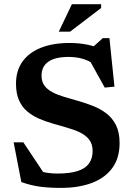

<svg xmlns="http://www.w3.org/2000/svg" viewBox="-20 -904 650 936"><path d="M499 -653.5 422 -665 481 -718H513.5L538 -481.5L490.5 -477L407 -628L440 -590Q412.5 -609 381.5 -617.8Q350.5 -626.5 314.5 -626.5Q249 -626.5 215.8 -603.2Q182.5 -580 182.5 -535Q182.5 -505.5 197 -486.2Q211.5 -467 236.5 -454Q261.5 -441 293.5 -431.5Q325.5 -422 361 -412Q396 -402 431.8 -388.2Q467.5 -374.5 497.2 -352.2Q527 -330 545 -294.8Q563 -259.5 563 -206.5Q563 -133.5 527.5 -85Q492 -36.5 427.8 -12.2Q363.5 12 277 12Q220.5 12 176 6.2Q131.5 0.5 84 -16.5L46.5 -210H94L221.5 -18.5L108 -96.5Q149.5 -76 184 -67Q218.5 -58 261 -58Q320 -58 357.8 -70Q395.5 -82 413.5 -106.5Q431.5 -131 431.5 -168Q431.5 -202.5 414 -224.2Q396.5 -246 367.5 -259.5Q338.5 -273 303.8 -282.5Q269 -292 234.5 -302.5Q200 -312.5 168.2 -326.5Q136.5 -340.5 111.5 -362Q86.5 -383.5 72.2 -416.2Q58 -449 58 -496.5Q58 -559 89.2 -603.2Q120.5 -647.5 179.2 -671Q238 -694.5 319 -694.5Q369.5 -694.5 412 -685Q454.5 -675.5 499 -653.5ZM266.5 -749.5 330.5 -883.5H473V-865L321.5 -749.5Z"/></svg>

Font: Newsreader SemiBold
Style: Regular
Weight: 600
Designer: Hugues Gentile
Foundry: Production Type
Version: Version 1.003